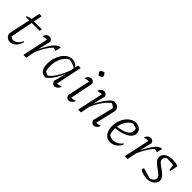

<svg xmlns="http://www.w3.org/2000/svg" viewBox="225 -1842 2990 2990"><g transform="rotate(45 1720.0 -346.5)"><path d="M176 8Q136 8 106 -19.5Q76 -47 75 -88L191 -626H244L129 -52L123 -85Q154 -48 193 -48Q230 -48 263.5 -76.5Q297 -105 318 -153L335 -147Q318 -78 274 -35Q230 8 176 8ZM76 -444 79 -461Q100 -472 120.5 -477.5Q141 -483 164 -485H390L382 -444Z M467 0 566 -460 577 -429Q548 -430 523.5 -427Q499 -424 471 -417Q477 -440 490 -456.5Q503 -473 520 -482Q537 -491 555 -491Q576 -491 593 -478.5Q610 -466 619 -441L571 -238L576 -237L530 0ZM547 -126 535 -154Q586 -271 632 -347Q678 -423 720 -459.5Q762 -496 800 -492L777 -397L722 -413Q679 -373 635.5 -303Q592 -233 547 -126Z M968 3Q901 14 863.5 -31Q826 -76 826 -170Q826 -236 844.5 -294.5Q863 -353 894.5 -398Q926 -443 967.5 -468.5Q1009 -494 1055 -494Q1097 -494 1129.5 -474Q1162 -454 1180 -417L1179 -399Q1117 -450 1012 -461L1044 -464Q998 -449 962.5 -407Q927 -365 906.5 -306.5Q886 -248 884 -183Q882 -118 902 -56L879 -79Q903 -64 926 -52.5Q949 -41 977 -36L954 -31Q1010 -68 1062 -150Q1114 -232 1164 -362L1181 -350Q1132 -218 1081 -132.5Q1030 -47 968 3ZM1146 -24 1133 -52Q1159 -54 1185.5 -59Q1212 -64 1240 -73Q1233 -49 1219.5 -31.5Q1206 -14 1188.5 -4Q1171 6 1153 6Q1130 6 1113.5 -9.5Q1097 -25 1091 -53L1140 -241L1134 -243L1186 -486H1243Z M1459 -23 1446 -52Q1475 -53 1501.5 -58Q1528 -63 1553 -73Q1546 -49 1532 -31.5Q1518 -14 1500.5 -4Q1483 6 1464 6Q1442 6 1426 -9.5Q1410 -25 1403 -53L1491 -460L1502 -429Q1467 -430 1443.5 -427.5Q1420 -425 1395 -417Q1402 -440 1415 -456.5Q1428 -473 1445 -482Q1462 -491 1480 -491Q1501 -491 1517 -478.5Q1533 -466 1543 -441ZM1552 -701Q1565 -688 1575 -671Q1585 -654 1587 -636Q1575 -622 1558.5 -612Q1542 -602 1524 -600Q1510 -612 1500 -629Q1490 -646 1486 -663Q1499 -678 1516 -687.5Q1533 -697 1552 -701Z M1954 -53 2044 -413 2046 -390Q2023 -414 2005.5 -426Q1988 -438 1964 -449L1983 -450Q1926 -417 1865.5 -332.5Q1805 -248 1753 -126L1741 -154Q1767 -215 1794.5 -266.5Q1822 -318 1850 -360Q1878 -402 1906 -433Q1934 -464 1963 -484Q1973 -486 1981 -487Q1989 -488 1996 -488Q2039 -488 2066.5 -462Q2094 -436 2094 -397Q2094 -391 2093.5 -385Q2093 -379 2091 -373L2017 -53Q2043 -55 2063.5 -60Q2084 -65 2104 -73Q2097 -49 2083 -31.5Q2069 -14 2051.5 -4Q2034 6 2015 6Q1994 6 1977.5 -9.5Q1961 -25 1954 -53ZM1672 0 1772 -460 1783 -429Q1755 -430 1731 -427.5Q1707 -425 1676 -417Q1683 -440 1696 -456.5Q1709 -473 1726 -482Q1743 -491 1761 -491Q1782 -491 1798.5 -478.5Q1815 -466 1825 -441L1777 -238L1782 -237L1735 0Z M2382 8Q2311 8 2268.5 -46Q2226 -100 2226 -191Q2226 -251 2244.5 -306.5Q2263 -362 2295.5 -404Q2328 -446 2369.5 -470Q2411 -494 2459 -494Q2512 -494 2547.5 -462.5Q2583 -431 2583 -383Q2583 -346 2561 -315.5Q2539 -285 2498.5 -262Q2458 -239 2399 -223.5Q2340 -208 2265 -200V-235Q2400 -253 2461.5 -289Q2523 -325 2523 -385Q2523 -413 2510 -441L2532 -421Q2505 -434 2475.5 -442Q2446 -450 2413 -451L2437 -456Q2389 -436 2355 -395Q2321 -354 2302.5 -299.5Q2284 -245 2284 -184Q2284 -151 2291.5 -117.5Q2299 -84 2314 -53L2299 -77Q2322 -61 2346.5 -54Q2371 -47 2396 -47Q2437 -47 2475.5 -67.5Q2514 -88 2548 -130L2560 -120Q2534 -60 2486.5 -26Q2439 8 2382 8Z M2699 0 2798 -460 2809 -429Q2780 -430 2755.5 -427Q2731 -424 2703 -417Q2709 -440 2722 -456.5Q2735 -473 2752 -482Q2769 -491 2787 -491Q2808 -491 2825 -478.5Q2842 -466 2851 -441L2803 -238L2808 -237L2762 0ZM2779 -126 2767 -154Q2818 -271 2864 -347Q2910 -423 2952 -459.5Q2994 -496 3032 -492L3009 -397L2954 -413Q2911 -373 2867.5 -303Q2824 -233 2779 -126Z M3031 -39 3041 -82 3233 -26 3206 -28Q3231 -31 3252.5 -44Q3274 -57 3287.5 -74.5Q3301 -92 3301 -111Q3301 -137 3279.5 -159.5Q3258 -182 3225.5 -204.5Q3193 -227 3161 -251.5Q3129 -276 3107 -304.5Q3085 -333 3085 -370Q3085 -406 3109 -434Q3133 -462 3174 -477.5Q3215 -493 3267 -493Q3298 -493 3329 -487.5Q3360 -482 3390 -470L3373 -425Q3336 -434 3298 -438.5Q3260 -443 3221 -443Q3203 -443 3185.5 -442.5Q3168 -442 3151 -439L3193 -445Q3171 -436 3156.5 -417Q3142 -398 3142 -377Q3142 -351 3164 -328.5Q3186 -306 3218 -284Q3250 -262 3282 -237.5Q3314 -213 3336 -184.5Q3358 -156 3358 -120Q3358 -86 3335 -57Q3312 -28 3274 -10.5Q3236 7 3190 7Q3153 7 3107.5 -6Q3062 -19 3031 -39ZM3342 -341 3326 -471 3390 -470 3364 -341Z"/></g></svg>

Font: Piazzolla 8pt ExtraLight
Style: Italic
Weight: 250
Italic angle: -11.3°
Designer: Juan Pablo del Peral
Foundry: Huerta Tipografica
Version: Version 2.001